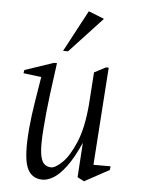

<svg xmlns="http://www.w3.org/2000/svg" viewBox="-51 -718 564 769"><g transform="rotate(5 231.0 -334.0)"><path d="M149 10Q102 10 85 -35Q68 -80 78 -192Q83 -245 91 -294Q99 -343 108 -399L36 -408L38 -421L154 -460H166Q158 -403 149 -332.5Q140 -262 135 -194Q130 -130 134 -97.5Q138 -65 150 -53.5Q162 -42 179 -42Q196 -42 223.5 -68.5Q251 -95 275.5 -153Q300 -211 308 -305Q310 -338 312.5 -370.5Q315 -403 317 -436L363 -460H374L347 -67H416L414 -52L315 2L288 -12L297 -151Q269 -88 242.5 -53Q216 -18 192.5 -4Q169 10 149 10ZM186 -511 275 -678 338 -653 206 -511Z"/></g></svg>

Font: Ancizar Serif Light
Style: Italic
Weight: 300
Italic angle: -4°
Designer: Cesar Puertas, Viviana Monsalve, Julian Moncada, Julian Prieto, Jose Castro, Felipe Aragon, Mariel Hernandez, Sara Alarc
Version: Version 8.100